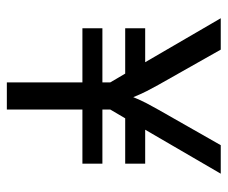

<svg xmlns="http://www.w3.org/2000/svg" viewBox="-72 -593 665 561"><g transform="rotate(90 260.5 -312.5)"><path d="M220.8 0V-220.8H62.5V-279.2H220.8V-302.1L195.1 -345.8H62.5V-404.2H161.8L33.3 -625H125L227.8 -443.1Q237.5 -425.7 246.2 -408.7Q254.9 -391.7 263.9 -369.4Q272.9 -391.7 281.9 -408.7Q291 -425.7 300.7 -443.1L404.2 -625H487.5L359 -404.2H458.3V-345.8H325.7L300 -302.1V-279.2H458.3V-220.8H300V0Z"/></g></svg>

Font: Afacad Flux
Style: Regular
Weight: 400
Designer: Kristian Moeller
Foundry: Dicotype
Version: Version 1.100